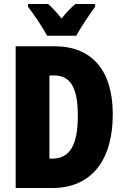

<svg xmlns="http://www.w3.org/2000/svg" viewBox="-20 -947 627 967"><path d="M217 -767H364C385 -806 431 -875 459 -913V-927H360C340 -911 317 -887 290 -854C264 -886 242 -910 222 -927H121V-913C147 -880 200 -802 217 -767ZM548 -372C548 -593 442 -714 255 -714H59V0H243C437 0 548 -135 548 -372ZM372 -365C372 -216 332 -148 242 -148H229V-567H252C332 -567 372 -510 372 -365Z"/></svg>

Font: Noto Sans Devanagari ExtraCondensed Black
Style: Regular
Weight: 900
Width: 2
Designer: Jelle Bosma - Monotype Design Team
Foundry: Monotype Imaging Inc.
Version: Version 2.004